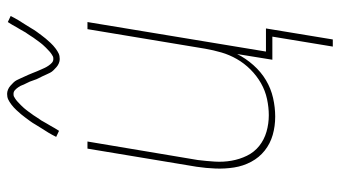

<svg xmlns="http://www.w3.org/2000/svg" viewBox="-228 -558 956 540"><g transform="rotate(-90 250.0 -288.0)"><path d="M389 170 417 0H352L368 -99Q356 -75 337 -53.5Q318 -32 294.5 -18Q271 -4 244.5 2Q218 8 192 8Q165 8 140.5 1Q116 -6 96.5 -21.5Q77 -37 65 -59.5Q53 -82 49 -107.5Q45 -133 46 -159.5Q47 -186 51 -213L102 -520H122L70 -210Q67 -186 65.5 -162Q64 -138 68 -115Q72 -92 82 -71.5Q92 -51 109.5 -37Q127 -23 149.5 -16.5Q172 -10 196 -10Q218 -10 241.5 -15Q265 -20 286 -32Q307 -44 324.5 -61.5Q342 -79 354 -100Q366 -121 372.5 -143.5Q379 -166 383 -189L438 -520H458L375 -18H440L409 170ZM354 -598Q348 -598 342 -600.5Q336 -603 331.5 -607Q327 -611 322.5 -615.5Q318 -620 315.5 -625Q313 -630 310.5 -635.5Q308 -641 305.5 -646.5Q303 -652 300 -657.5Q297 -663 295 -669.5Q293 -676 290.5 -682Q288 -688 285 -693.5Q282 -699 280.5 -703.5Q279 -708 275 -714Q271 -720 266.5 -724Q262 -728 256 -728Q251 -728 249 -727Q247 -726 243 -723.5Q239 -721 234.5 -717Q230 -713 224 -707Q218 -701 216 -698.5Q214 -696 211.5 -693Q209 -690 206.5 -686.5Q204 -683 201.5 -679.5Q199 -676 196 -672Q193 -668 190.5 -663.5Q188 -659 184.5 -654.5Q181 -650 178.5 -645Q176 -640 172.5 -634.5Q169 -629 166 -623.5Q163 -618 159.5 -612Q156 -606 152 -600L135 -608Q141 -620 147 -630Q153 -640 159 -649Q165 -658 169.5 -666Q174 -674 179.5 -681.5Q185 -689 189.5 -695Q194 -701 198.5 -706.5Q203 -712 210.5 -720Q218 -728 226 -734Q234 -740 240.5 -743Q247 -746 256 -746Q262 -746 268 -743.5Q274 -741 278.5 -737Q283 -733 287.5 -728.5Q292 -724 294.5 -719Q297 -714 299.5 -708.5Q302 -703 304.5 -697.5Q307 -692 309.5 -686.5Q312 -681 314.5 -674.5Q317 -668 319.5 -662Q322 -656 324.5 -650.5Q327 -645 329 -640.5Q331 -636 335 -630Q339 -624 343.5 -620Q348 -616 354 -616Q359 -616 361 -617Q363 -618 367 -620.5Q371 -623 375.5 -627Q380 -631 386 -637Q392 -643 394 -645.5Q396 -648 398.5 -651Q401 -654 403.5 -657.5Q406 -661 408.5 -664.5Q411 -668 414 -672Q417 -676 419.5 -680.5Q422 -685 425.5 -689.5Q429 -694 431.5 -699Q434 -704 437.5 -709.5Q441 -715 444 -720.5Q447 -726 450.5 -732Q454 -738 458 -744L475 -736Q469 -724 463 -714Q457 -704 451 -695Q445 -686 440.5 -678Q436 -670 430.5 -662.5Q425 -655 420.5 -649Q416 -643 411.5 -637.5Q407 -632 399.5 -624Q392 -616 384 -610Q376 -604 369.5 -601Q363 -598 354 -598Z"/></g></svg>

Font: Iosevka Term Curly Thin
Style: Italic
Weight: 100
Italic angle: -9°
Designer: Belleve Invis
Foundry: Belleve Invis
Version: Version 32.3.0